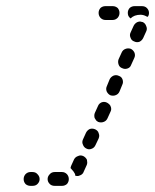

<svg xmlns="http://www.w3.org/2000/svg" viewBox="-20 -583 505 625"><path d="M57 0Q57 9 63 16Q70 22 79 22H86Q96 22 102 16Q109 9 109 0Q109 -9 102 -16Q96 -23 86 -23H79Q70 -23 63 -16Q57 -9 57 0ZM135 0Q135 9 142 16Q148 22 158 22H182Q191 22 198 16Q204 9 204 0Q204 -9 198 -16Q191 -23 182 -23H158Q148 -23 142 -16Q135 -9 135 0ZM211 -42 221 -64Q225 -72 234 -75Q242 -79 251 -75Q255 -73 258 -70Q261 -67 263 -63Q264 -58 264 -54Q264 -49 262 -45L252 -23Q251 -19 247 -16Q244 -13 240 -12Q236 -10 233 -10Q229 -10 225 -11Q225 -14 224 -17Q220 -25 213 -32Q212 -34 210 -35Q210 -37 210 -39Q211 -40 211 -42ZM262 -99Q270 -95 279 -99Q287 -102 291 -111L301 -132Q303 -137 303 -141Q303 -145 301 -150Q300 -154 297 -157Q294 -160 290 -162Q281 -166 272 -163Q264 -159 260 -151L250 -129Q246 -120 250 -112Q253 -103 262 -99ZM288 -199Q290 -195 293 -191Q296 -188 300 -186Q309 -183 317 -186Q326 -189 330 -198L340 -220Q342 -224 342 -228Q342 -233 340 -237Q339 -241 335 -244Q332 -247 328 -249Q320 -253 311 -250Q302 -246 299 -238L289 -216Q287 -212 287 -207Q287 -203 288 -199ZM339 -273Q348 -270 356 -273Q365 -276 369 -285L378 -307Q382 -315 379 -324Q376 -333 367 -336Q359 -340 350 -337Q341 -333 337 -325L328 -303Q324 -295 327 -286Q331 -277 339 -273ZM378 -361Q386 -357 395 -360Q404 -363 407 -372L417 -394Q421 -402 418 -411Q414 -420 406 -424Q397 -427 389 -424Q380 -421 376 -412L366 -390Q363 -382 366 -373Q369 -364 378 -361ZM417 -448Q425 -444 434 -447Q442 -451 446 -459L456 -481Q460 -489 456 -498Q453 -507 445 -511Q440 -512 436 -513Q432 -513 427 -511Q423 -509 420 -506Q417 -503 415 -499L405 -477Q401 -469 405 -460Q408 -451 417 -448ZM301 -541Q301 -550 307 -557Q314 -563 323 -563H347Q356 -563 363 -557Q369 -550 369 -541Q369 -532 363 -525Q356 -518 347 -518H323Q314 -518 307 -525Q301 -532 301 -541ZM418 -563H442Q452 -563 458 -557Q465 -550 465 -541Q465 -537 464 -534Q463 -530 460 -528Q457 -530 454 -531Q446 -535 437 -535Q428 -535 419 -532Q411 -529 405 -523Q401 -526 398 -531Q396 -536 396 -541Q396 -550 402 -557Q409 -563 418 -563Z"/></svg>

Font: FRB American Cursive Guidelines Dashed Extrabold
Style: Bold Italic
Weight: 800
Italic angle: -25°
Version: Version 2.0;Modular Font Editor K font №1